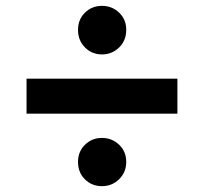

<svg xmlns="http://www.w3.org/2000/svg" viewBox="-20 -719 699 659"><path d="M247.8 -616.7Q247.8 -652.2 271.7 -675.6Q295.6 -698.9 330 -698.9Q364.4 -698.9 388.9 -675.6Q413.3 -652.2 413.3 -616.7Q413.3 -580 388.9 -556.1Q364.4 -532.2 330 -532.2Q295.6 -532.2 271.7 -556.1Q247.8 -580 247.8 -616.7ZM588.9 -448.9V-328.9H71.1V-448.9ZM247.8 -163.3Q247.8 -198.9 271.7 -222.2Q295.6 -245.6 330 -245.6Q364.4 -245.6 388.9 -222.2Q413.3 -198.9 413.3 -163.3Q413.3 -127.8 388.9 -103.9Q364.4 -80 330 -80Q295.6 -80 271.7 -103.3Q247.8 -126.7 247.8 -163.3Z"/></svg>

Font: Paperlogy 7 Bold
Style: Regular
Weight: 700
Designer: redesigned by Lee Juim, glyphs from Gmarket Sans & Montserrat
Foundry: PT&
Version: Version 1.001